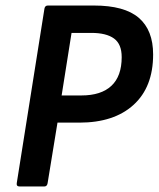

<svg xmlns="http://www.w3.org/2000/svg" viewBox="-20 -675 574 695"><path d="M51.1 0Q38.9 0 40.6 -11.8L140.9 -643.9Q142.9 -655 153.3 -655H319.7Q430.7 -655 482.5 -610.4Q534.3 -565.8 534.3 -477.9Q534.3 -359.9 463.5 -295.5Q392.8 -231.1 267.2 -231.1H188.1L152.3 -11.8Q150.3 0 140.5 0ZM203.1 -329.5H274.5Q346.2 -329.5 383.3 -364.4Q420.5 -399.2 420.5 -468.3Q420.5 -515.4 392.7 -535.6Q364.8 -555.9 310.6 -555.9H239Z"/></svg>

Font: Sofia Sans Semi Condensed
Style: Italic
Weight: 400
Italic angle: -9°
Designer: Botio Nikoltchev, Ani Petrova
Foundry: lettersoup
Version: Version 4.101